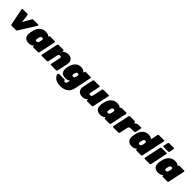

<svg xmlns="http://www.w3.org/2000/svg" viewBox="526 -2802 5075 5075"><g transform="rotate(45 3063.5 -265.0)"><path d="M174 0Q159 0 153.5 -8Q148 -16 146 -25L52 -489Q50 -501 57 -510.5Q64 -520 82 -520H241Q256 -520 262 -512Q268 -504 269 -496L299 -263L429 -496Q434 -504 443 -512Q452 -520 467 -520H646Q661 -520 665 -510Q669 -500 662 -489L372 -25Q365 -16 357 -8Q349 0 334 0Z M820 10Q777 10 740.5 -2.5Q704 -15 679.5 -42.5Q655 -70 646 -114Q637 -158 647 -221Q652 -244 655.5 -261Q659 -278 664 -300Q679 -359 704 -402.5Q729 -446 762.5 -474Q796 -502 837 -516Q878 -530 925 -530Q982 -530 1013 -516Q1044 -502 1063 -480L1066 -493Q1068 -504 1077.5 -512Q1087 -520 1098 -520H1267Q1278 -520 1284.5 -512Q1291 -504 1289 -493L1190 -27Q1188 -16 1178.5 -8Q1169 0 1158 0H988Q977 0 970.5 -8Q964 -16 966 -27L971 -50Q941 -23 906.5 -6.5Q872 10 820 10ZM931 -169Q950 -169 962 -176Q974 -183 981.5 -196Q989 -209 994 -227Q1000 -250 1003 -264.5Q1006 -279 1009 -301Q1012 -317 1009 -328Q1006 -339 996.5 -345Q987 -351 970 -351Q952 -351 940 -344Q928 -337 921 -324Q914 -311 908 -293Q904 -278 900 -260Q896 -242 894 -227Q892 -209 893.5 -196Q895 -183 904 -176Q913 -169 931 -169Z M1302 0Q1291 0 1284.5 -8Q1278 -16 1280 -27L1379 -493Q1381 -504 1391 -512Q1401 -520 1412 -520H1587Q1598 -520 1604 -512Q1610 -504 1608 -493L1601 -460Q1633 -489 1676 -509.5Q1719 -530 1772 -530Q1828 -530 1869 -506Q1910 -482 1927.5 -432Q1945 -382 1928 -303L1869 -27Q1867 -16 1857.5 -8Q1848 0 1837 0H1646Q1635 0 1628.5 -8Q1622 -16 1624 -27L1681 -296Q1687 -323 1677 -337Q1667 -351 1643 -351Q1619 -351 1603 -337Q1587 -323 1581 -296L1524 -27Q1522 -16 1512.5 -8Q1503 0 1492 0Z M2204 220Q2123 220 2070 198.5Q2017 177 1986.5 146.5Q1956 116 1944.5 86.5Q1933 57 1935 41Q1937 30 1947 22Q1957 14 1968 14H2163Q2174 14 2179 19.5Q2184 25 2186 34Q2189 42 2193 48Q2197 54 2204 56.5Q2211 59 2223 59Q2238 59 2248.5 52.5Q2259 46 2267 33Q2275 20 2279 0L2293 -66Q2265 -46 2234.5 -34.5Q2204 -23 2160 -23Q2113 -23 2076.5 -35Q2040 -47 2016.5 -73.5Q1993 -100 1984.5 -143Q1976 -186 1986 -249Q1989 -264 1991 -274.5Q1993 -285 1997 -300Q2013 -359 2036.5 -402.5Q2060 -446 2091 -474Q2122 -502 2161.5 -516Q2201 -530 2248 -530Q2297 -530 2335 -511Q2373 -492 2391 -462L2398 -493Q2400 -504 2410 -512Q2420 -520 2431 -520H2606Q2617 -520 2623 -512Q2629 -504 2627 -493L2527 -17Q2514 46 2485.5 91Q2457 136 2415 164.5Q2373 193 2320 206.5Q2267 220 2204 220ZM2270 -197Q2287 -197 2299 -203Q2311 -209 2318.5 -220Q2326 -231 2331 -247Q2333 -255 2337 -274.5Q2341 -294 2342 -301Q2344 -317 2341 -328Q2338 -339 2329 -345Q2320 -351 2303 -351Q2285 -351 2273 -344Q2261 -337 2253.5 -324Q2246 -311 2241 -293Q2239 -286 2236.5 -274.5Q2234 -263 2233 -255Q2231 -237 2232.5 -224Q2234 -211 2243 -204Q2252 -197 2270 -197Z M2809 10Q2759 10 2717 -14Q2675 -38 2656 -88Q2637 -138 2654 -217L2712 -493Q2714 -504 2724 -512Q2734 -520 2745 -520H2936Q2947 -520 2953 -512Q2959 -504 2957 -493L2900 -224Q2896 -206 2899 -194Q2902 -182 2912 -175.5Q2922 -169 2938 -169Q2962 -169 2978 -183Q2994 -197 3000 -224L3057 -493Q3059 -504 3069 -512Q3079 -520 3090 -520H3280Q3291 -520 3297 -512Q3303 -504 3301 -493L3202 -27Q3200 -16 3190.5 -8Q3181 0 3170 0H2995Q2984 0 2977.5 -8Q2971 -16 2973 -27L2980 -60Q2959 -36 2934.5 -20.5Q2910 -5 2880 2.5Q2850 10 2809 10Z M3492 10Q3449 10 3412.5 -2.5Q3376 -15 3351.5 -42.5Q3327 -70 3318 -114Q3309 -158 3319 -221Q3324 -244 3327.5 -261Q3331 -278 3336 -300Q3351 -359 3376 -402.5Q3401 -446 3434.5 -474Q3468 -502 3509 -516Q3550 -530 3597 -530Q3654 -530 3685 -516Q3716 -502 3735 -480L3738 -493Q3740 -504 3749.5 -512Q3759 -520 3770 -520H3939Q3950 -520 3956.5 -512Q3963 -504 3961 -493L3862 -27Q3860 -16 3850.5 -8Q3841 0 3830 0H3660Q3649 0 3642.5 -8Q3636 -16 3638 -27L3643 -50Q3613 -23 3578.5 -6.5Q3544 10 3492 10ZM3603 -169Q3622 -169 3634 -176Q3646 -183 3653.5 -196Q3661 -209 3666 -227Q3672 -250 3675 -264.5Q3678 -279 3681 -301Q3684 -317 3681 -328Q3678 -339 3668.5 -345Q3659 -351 3642 -351Q3624 -351 3612 -344Q3600 -337 3593 -324Q3586 -311 3580 -293Q3576 -278 3572 -260Q3568 -242 3566 -227Q3564 -209 3565.5 -196Q3567 -183 3576 -176Q3585 -169 3603 -169Z M3974 0Q3963 0 3956.5 -8Q3950 -16 3952 -27L4051 -493Q4053 -504 4063 -512Q4073 -520 4084 -520H4259Q4270 -520 4276 -512Q4282 -504 4280 -493L4273 -458Q4298 -485 4332 -502.5Q4366 -520 4422 -520H4490Q4501 -520 4507 -512Q4513 -504 4511 -493L4478 -337Q4476 -326 4466 -318Q4456 -310 4445 -310H4316Q4286 -310 4268.5 -295Q4251 -280 4244 -250L4196 -27Q4194 -16 4184.5 -8Q4175 0 4164 0Z M4671 10Q4628 10 4591.5 -2.5Q4555 -15 4530.5 -42.5Q4506 -70 4497 -114Q4488 -158 4498 -221Q4503 -244 4506.5 -261Q4510 -278 4515 -300Q4530 -359 4554.5 -402.5Q4579 -446 4612 -474Q4645 -502 4684 -516Q4723 -530 4766 -530Q4808 -530 4844.5 -517.5Q4881 -505 4900 -483L4942 -683Q4944 -694 4953.5 -702Q4963 -710 4974 -710H5159Q5170 -710 5176.5 -702Q5183 -694 5181 -683L5041 -27Q5039 -16 5029.5 -8Q5020 0 5009 0H4839Q4828 0 4821.5 -8Q4815 -16 4817 -27L4822 -50Q4792 -23 4757.5 -6.5Q4723 10 4671 10ZM4782 -169Q4801 -169 4813 -176Q4825 -183 4832.5 -196Q4840 -209 4845 -227Q4851 -250 4854 -264.5Q4857 -279 4860 -301Q4863 -317 4860 -328Q4857 -339 4847.5 -345Q4838 -351 4821 -351Q4803 -351 4791 -344Q4779 -337 4772 -324Q4765 -311 4759 -293Q4755 -278 4751 -260Q4747 -242 4745 -227Q4743 -209 4744.5 -196Q4746 -183 4755 -176Q4764 -169 4782 -169Z M5154 0Q5143 0 5136.5 -8Q5130 -16 5132 -27L5231 -493Q5233 -504 5243 -512Q5253 -520 5264 -520H5443Q5454 -520 5460 -512Q5466 -504 5464 -493L5365 -27Q5363 -16 5353.5 -8Q5344 0 5333 0ZM5281 -575Q5270 -575 5263.5 -583Q5257 -591 5259 -602L5285 -723Q5287 -734 5297 -742Q5307 -750 5318 -750H5487Q5498 -750 5504 -742Q5510 -734 5508 -723L5482 -602Q5480 -591 5470.5 -583Q5461 -575 5450 -575Z M5655 10Q5612 10 5575.5 -2.5Q5539 -15 5514.5 -42.5Q5490 -70 5481 -114Q5472 -158 5482 -221Q5487 -244 5490.5 -261Q5494 -278 5499 -300Q5514 -359 5539 -402.5Q5564 -446 5597.5 -474Q5631 -502 5672 -516Q5713 -530 5760 -530Q5817 -530 5848 -516Q5879 -502 5898 -480L5901 -493Q5903 -504 5912.5 -512Q5922 -520 5933 -520H6102Q6113 -520 6119.5 -512Q6126 -504 6124 -493L6025 -27Q6023 -16 6013.5 -8Q6004 0 5993 0H5823Q5812 0 5805.5 -8Q5799 -16 5801 -27L5806 -50Q5776 -23 5741.5 -6.5Q5707 10 5655 10ZM5766 -169Q5785 -169 5797 -176Q5809 -183 5816.5 -196Q5824 -209 5829 -227Q5835 -250 5838 -264.5Q5841 -279 5844 -301Q5847 -317 5844 -328Q5841 -339 5831.5 -345Q5822 -351 5805 -351Q5787 -351 5775 -344Q5763 -337 5756 -324Q5749 -311 5743 -293Q5739 -278 5735 -260Q5731 -242 5729 -227Q5727 -209 5728.5 -196Q5730 -183 5739 -176Q5748 -169 5766 -169Z"/></g></svg>

Font: Rubik Light Black
Style: Italic
Weight: 900
Italic angle: -12°
Version: Version 2.104